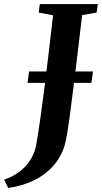

<svg xmlns="http://www.w3.org/2000/svg" viewBox="-111 -763 503 948"><path d="M-70.5 165 -91 124Q-44.5 108.5 -11.2 82Q22 55.5 41.8 22Q61.5 -11.5 68 -48Q79.5 -115.5 90.5 -193.8Q101.5 -272 111.8 -355.8Q122 -439.5 132 -523.8Q142 -608 151 -687.5L80 -701L85.5 -743H372L366 -701L294.5 -688.5Q284 -599.5 273.8 -513.5Q263.5 -427.5 254 -350.8Q244.5 -274 236.2 -211.2Q228 -148.5 220.8 -105Q213.5 -61.5 207.5 -42.5Q189 15 150.2 58Q111.5 101 55.5 128Q-0.5 155 -70.5 165ZM25 -354 32.5 -410H348L340.5 -354Z"/></svg>

Font: Merriweather 48pt
Style: Bold Italic
Weight: 700
Italic angle: -7.8°
Version: Version 2.101